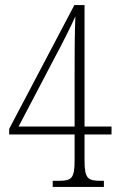

<svg xmlns="http://www.w3.org/2000/svg" viewBox="-20 -734 469 754"><path d="M187 0H388V-24H375C325 -24 312 -33 312 -104V-206H418V-237H312V-714H272L16 -228V-206H273V-104C273 -33 261 -24 211 -24H187ZM53 -237 194 -506C217 -548 267 -647 276 -670C273 -607 273 -502 273 -444V-237Z"/></svg>

Font: Noto Serif Georgian ExtraCondensed ExtraLight
Style: Regular
Weight: 200
Width: 2
Designer: Monotype Design Team, Akaki Razmadze
Foundry: Google LLC
Version: Version 2.003